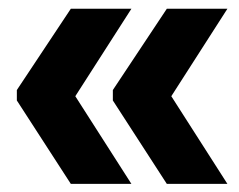

<svg xmlns="http://www.w3.org/2000/svg" viewBox="-20 -470 561 450"><path d="M513 -449.5 381.5 -244.5 513 -39H371L244.5 -234.5V-259L371 -449.5ZM288 -449.5 156.5 -244.5 288 -39H146L19.5 -234.5V-259L146 -449.5Z"/></svg>

Font: Anek Kannada Medium
Style: Bold
Weight: 700
Version: Version 1.003